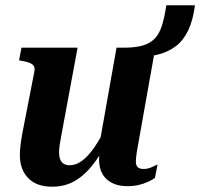

<svg xmlns="http://www.w3.org/2000/svg" viewBox="-20 -694 756 725"><path d="M177 11Q118 11 86.5 -21.5Q55 -54 55 -108Q55 -126 57.5 -146Q60 -166 65 -194L110 -425Q112 -438 107.5 -445Q103 -452 92 -456.5Q81 -461 64 -464L52 -466L61 -514H273L212 -185Q208 -164 205.5 -148Q203 -132 203 -118Q203 -104 207 -93Q211 -82 220 -76Q229 -70 244 -70Q267 -70 290 -87Q313 -104 336.5 -138Q360 -172 384 -221L399 -183Q368 -122 336 -79Q304 -36 265.5 -12.5Q227 11 177 11ZM461 9Q412 9 383 -17Q354 -43 354 -94Q354 -101 355 -108Q356 -115 357 -123Q358 -131 360 -140L353 -136L420 -514H450Q491 -514 518.5 -522Q546 -530 563.5 -547.5Q581 -565 591 -596Q601 -627 608 -674H716Q709 -618 691 -580Q673 -542 644.5 -520Q616 -498 576.5 -488Q537 -478 486 -477L565 -505L502 -151Q499 -135 497 -122.5Q495 -110 494 -100.5Q493 -91 493 -84Q493 -70 500 -63Q507 -56 522 -56Q538 -56 552.5 -62.5Q567 -69 575 -73L565 -22Q555 -15 539 -7.5Q523 0 503.5 4.5Q484 9 461 9Z"/></svg>

Font: Roboto Serif 72pt SemiCondensed SemiBold
Style: Italic
Weight: 600
Width: 4
Italic angle: -10°
Designer: Greg Gazdowicz
Foundry: Commercial Type
Version: Version 1.008